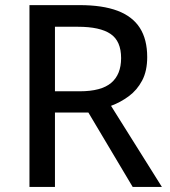

<svg xmlns="http://www.w3.org/2000/svg" viewBox="-20 -734 668 754"><path d="M292.5 -713.9Q382.8 -713.9 441.7 -691.7Q500.5 -669.4 529.3 -624.3Q558.1 -579.1 558.1 -509.8Q558.1 -455.1 538.1 -417.5Q518.1 -379.9 485.6 -356Q453.1 -332 416 -318.4L615.7 0H501L327.1 -292H195.8V0H95.7V-713.9ZM286.1 -628.9H195.8V-375.5H293Q377.4 -375.5 416.5 -408.4Q455.6 -441.4 455.6 -505.9Q455.6 -572.8 414.1 -600.8Q372.6 -628.9 286.1 -628.9Z"/></svg>

Font: Open Sans Medium
Style: Regular
Weight: 500
Designer: Monotype Design Team
Foundry: Monotype Imaging Inc.
Version: Version 3.000